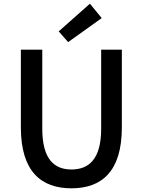

<svg xmlns="http://www.w3.org/2000/svg" viewBox="-20 -1006 773 1040"><path d="M367 14C530 14 640 -76 640 -316V-737H528V-309C528 -142 460 -88 367 -88C275 -88 209 -142 209 -309V-737H93V-316C93 -76 204 14 367 14ZM349 -778 531 -908 467 -986 298 -836Z"/></svg>

Font: GenYoGothic2 TW M
Style: Regular
Weight: 500
Version: Version 2.100;PS 2.1;hotconv 16.6.51;makeotf.lib2.5.65220 DE